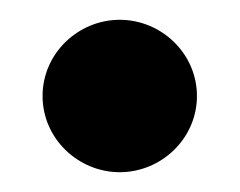

<svg xmlns="http://www.w3.org/2000/svg" viewBox="-20 -113 242 194"><path d="M23 -16C23 27 59 61 101 61C143 61 179 27 179 -16C179 -59 143 -93 101 -93C59 -93 23 -59 23 -16Z"/></svg>

Font: Charger Sport
Style: Ult
Weight: 1000
Designer: Jasper
Foundry: Cannot Into Space Fonts
Version: Version 1.1